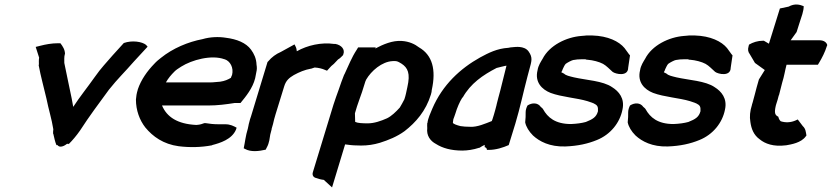

<svg xmlns="http://www.w3.org/2000/svg" viewBox="-20 -644 3635 839"><path d="M136 -439 151 -392C149 -381 150 -370 150 -363L149 -359C158 -310 172 -261 183 -213C192 -167 206 -124 213 -79C212 -74 212 -66 212 -60L213 -59C217 -43 220 -25 227 -9L229 -11L232 -9C246 7 272 -15 272 -15L278 -16L280 -14C297 -31 314 -51 330 -74C372 -139 410 -189 456 -252C494 -300 527 -331 565 -375L625 -440L618 -448C601 -462 557 -469 521 -456L472 -402C445 -370 423 -349 393 -306C362 -262 330 -223 300 -177L293 -215C282 -265 272 -318 261 -369C261 -382 260 -395 263 -406L264 -408C264 -427 254 -442 244 -455H233C206 -455 179 -450 156 -444Z M582 -252C577 -236 575 -223 574 -209C574 -162 590 -119 615 -87C648 -47 694 -14 761 -5C809 1 859 0 906 -9H907V-10C942 -19 993 -35 1011 -77L1014 -86C1001 -93 987 -101 964 -101H935C915 -101 894 -103 878 -106H873C864 -103 856 -99 838 -98C755 -102 709 -133 688 -183H889C931 -183 968 -188 1006 -194H1031C1054 -222 1084 -258 1095 -302L1100 -328C1103 -340 1103 -350 1101 -361C1100 -389 1090 -409 1077 -427C1055 -457 1015 -473 967 -479C936 -484 899 -483 865 -473C802 -461 735 -433 683 -391C674 -384 664 -376 654 -365C624 -334 597 -297 582 -253ZM705 -284C716 -303 727 -316 743 -332C750 -339 758 -344 772 -353C818 -382 904 -406 961 -385H962C986 -377 1002 -348 994 -316C993 -314 991 -311 989 -304C976 -296 962 -290 942 -287L918 -285C912 -284 906 -284 899 -284Z M1077 -136C1074 -127 1071 -119 1069 -109C1066 -100 1065 -88 1063 -82C1053 -50 1051 -24 1045 4L1051 7C1076 21 1111 17 1141 10L1145 2C1158 -21 1158 -41 1161 -56L1167 -79V-81L1173 -102C1176 -116 1180 -131 1184 -144L1222 -267C1230 -293 1244 -304 1264 -316C1288 -329 1311 -339 1339 -344H1340L1355 -349C1372 -348 1388 -344 1399 -339L1409 -335L1419 -346C1424 -352 1431 -359 1439 -365L1457 -384C1466 -389 1473 -397 1479 -403L1480 -406C1489 -428 1472 -447 1446 -452H1440C1384 -460 1323 -446 1277 -420C1276 -424 1276 -433 1272 -440L1267 -450L1207 -417C1186 -408 1167 -394 1152 -376L1149 -373Z M1347 109C1343 123 1351 132 1362 134C1373 138 1384 141 1395 142L1431 175L1488 -13C1490 -13 1494 -12 1497 -12C1516 -9 1537 -8 1558 -8C1587 -8 1613 -12 1640 -20C1678 -32 1715 -47 1748 -71C1797 -109 1841 -159 1863 -231L1866 -243C1866 -245 1866 -247 1867 -252C1886 -339 1870 -403 1811 -437C1793 -451 1768 -463 1736 -465C1695 -468 1654 -450 1620 -432L1622 -437H1545L1539 -427C1516 -392 1503 -357 1485 -319L1484 -318C1476 -297 1468 -277 1460 -252C1452 -230 1445 -211 1437 -186ZM1531 -149 1540 -179C1547 -201 1554 -218 1562 -242L1574 -280C1575 -284 1577 -290 1580 -296C1602 -334 1649 -375 1696 -377C1711 -378 1717 -376 1724 -372C1754 -356 1772 -336 1764 -284L1760 -263C1756 -245 1753 -227 1747 -210C1742 -200 1732 -182 1727 -174C1710 -155 1690 -136 1671 -127C1644 -115 1615 -105 1587 -105C1564 -105 1543 -106 1533 -111C1532 -111 1533 -112 1532 -112Z M1847 -106C1846 -97 1847 -92 1847 -84C1843 -52 1860 -28 1885 -15C1913 3 1951 14 2000 14C2022 14 2049 10 2073 2H2075C2082 -3 2090 -7 2098 -11V-1L2103 1C2104 3 2106 4 2106 4L2108 11H2116C2147 11 2178 1 2203 -10L2232 -104C2253 -174 2267 -242 2285 -310L2293 -340C2303 -377 2309 -392 2290 -419C2271 -446 2228 -438 2223 -438C2215 -438 2206 -436 2201 -435C2152 -432 2115 -413 2078 -393C1992 -345 1914 -274 1869 -169C1861 -149 1850 -127 1848 -107ZM1961 -123C1962 -127 1967 -137 1970 -148C1977 -172 1989 -200 2000 -217L2001 -218H2002C2036 -279 2090 -316 2150 -347C2150 -347 2193 -358 2193 -357V-356C2183 -318 2176 -286 2166 -248C2161 -232 2154 -201 2150 -187V-186C2146 -171 2143 -158 2138 -142L2132 -123L2129 -115C2101 -104 2065 -88 2035 -90H2034C2019 -90 2003 -91 1992 -93C1976 -97 1959 -103 1959 -108C1960 -113 1960 -118 1961 -123Z M2329 -337C2316 -285 2348 -253 2386 -238C2434 -220 2501 -216 2547 -202C2557 -198 2567 -196 2572 -193H2573C2591 -184 2594 -179 2593 -158C2586 -132 2570 -123 2540 -111C2522 -106 2500 -103 2475 -102C2406 -102 2373 -131 2353 -167C2350 -172 2348 -172 2343 -177C2330 -196 2305 -196 2285 -183C2280 -173 2277 -163 2277 -154C2277 -140 2277 -125 2275 -110V-109C2279 -90 2291 -70 2309 -52C2337 -26 2382 -2 2450 -4C2505 -6 2549 -16 2588 -32C2648 -56 2689 -108 2700 -165C2711 -214 2684 -245 2655 -263C2615 -291 2540 -294 2488 -306C2468 -311 2453 -314 2445 -322C2443 -324 2434 -327 2433 -328C2433 -329 2434 -331 2436 -334L2439 -342C2442 -348 2447 -360 2452 -365C2460 -371 2479 -381 2486 -382H2487C2497 -384 2508 -385 2521 -385H2538C2538 -385 2540 -384 2544 -383H2547C2572 -381 2598 -374 2615 -365C2631 -356 2642 -343 2657 -330C2670 -320 2725 -308 2725 -348L2733 -402C2726 -409 2721 -419 2709 -434C2685 -463 2637 -487 2568 -489H2543C2537 -488 2531 -488 2521 -487C2455 -482 2381 -446 2351 -387C2344 -375 2332 -358 2329 -337Z M2777 -337C2764 -285 2796 -253 2834 -238C2882 -220 2949 -216 2995 -202C3005 -198 3015 -196 3020 -193H3021C3039 -184 3042 -179 3041 -158C3034 -132 3018 -123 2988 -111C2970 -106 2948 -103 2923 -102C2854 -102 2821 -131 2801 -167C2798 -172 2796 -172 2791 -177C2778 -196 2753 -196 2733 -183C2728 -173 2725 -163 2725 -154C2725 -140 2725 -125 2723 -110V-109C2727 -90 2739 -70 2757 -52C2785 -26 2830 -2 2898 -4C2953 -6 2997 -16 3036 -32C3096 -56 3137 -108 3148 -165C3159 -214 3132 -245 3103 -263C3063 -291 2988 -294 2936 -306C2916 -311 2901 -314 2893 -322C2891 -324 2882 -327 2881 -328C2881 -329 2882 -331 2884 -334L2887 -342C2890 -348 2895 -360 2900 -365C2908 -371 2927 -381 2934 -382H2935C2945 -384 2956 -385 2969 -385H2986C2986 -385 2988 -384 2992 -383H2995C3020 -381 3046 -374 3063 -365C3079 -356 3090 -343 3105 -330C3118 -320 3173 -308 3173 -348L3181 -402C3174 -409 3169 -419 3157 -434C3133 -463 3085 -487 3016 -489H2991C2985 -488 2979 -488 2969 -487C2903 -482 2829 -446 2799 -387C2792 -375 2780 -358 2777 -337Z M3251 -441C3247 -427 3249 -417 3256 -408L3279 -369L3322 -338C3314 -325 3306 -312 3297 -298L3296 -296C3289 -273 3284 -253 3278 -230C3273 -214 3271 -201 3266 -187V-186C3257 -158 3255 -134 3259 -111C3263 -82 3273 -54 3300 -35C3323 -16 3360 -2 3414 -9H3415C3438 -13 3481 -20 3501 -48L3504 -52C3501 -68 3501 -81 3488 -93L3466 -122L3455 -117C3436 -109 3414 -107 3392 -114C3388 -117 3383 -124 3381 -134C3366 -141 3363 -151 3370 -182L3372 -189C3377 -202 3380 -216 3383 -227L3384 -228L3398 -283C3407 -311 3410 -335 3417 -361H3554L3560 -371C3572 -391 3585 -416 3593 -442L3595 -447C3592 -459 3580 -468 3561 -468H3435L3461 -504L3474 -545L3486 -582C3490 -595 3492 -607 3492 -617C3475 -624 3453 -630 3426 -615L3388 -607L3340 -453L3318 -466H3314C3291 -466 3270 -459 3253 -449Z"/></svg>

Font: SolarCharger
Style: 952
Weight: 900
Designer: Mew Too
Foundry: Cannot Into Space Fonts/KineticPlasma Fonts
Version: Version 1.100